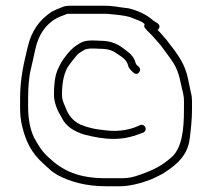

<svg xmlns="http://www.w3.org/2000/svg" viewBox="-20 -650 738 669"><path d="M484 -566C481.3 -560 482.3 -554.7 487 -550L494 -542C503.3 -533.9 520.1 -515.2 528 -506L540 -492C551.9 -476.1 565.1 -458.4 577 -441.5C595.3 -415.6 603.5 -392.7 611 -355C615.5 -332.3 621 -320.8 621 -298V-269C621 -200.3 614.7 -138.7 581 -105C545.8 -73.8 520.5 -60 470 -42C440.6 -31.5 428.6 -29 400 -29H349C254 -29 199.3 -54.6 151 -100C126.2 -121.9 114.4 -142.3 99 -170C85.5 -197 78 -235.8 78 -275V-306.5C78 -341.5 80.2 -379.8 87.5 -409C93.2 -431.8 97.2 -453.4 103 -478C114.4 -532 143.8 -572.6 189 -592L205 -598C209 -600 212.7 -601.3 216 -602H344C350 -602 356 -601.7 362 -601L382 -599C403.1 -596.7 425.4 -594.4 442 -587C457.5 -580 472.3 -577.7 484 -566ZM529 -546C531 -547.3 532.7 -549 534 -551C541.9 -568.2 520 -572 511 -581C490.4 -599.3 458.6 -613.9 428 -621C411.7 -623.5 400 -624 385 -627L366 -629C358.7 -629.7 351.3 -630 344 -630H229C212.9 -630 205.7 -629.2 194 -624C182.6 -619.7 171 -615.1 160 -609C117.1 -580.4 89.3 -542.6 76 -484C62.8 -428.7 50 -376 50 -307V-274C50 -250.7 52.2 -231.3 57 -211C70.8 -152.2 92.7 -114.2 132 -79C153.4 -60 157.7 -53.4 179 -41C223.4 -16.8 279.5 -1 349 -1H400C439.3 -1 495 -18.5 522 -32C536.7 -39.4 549.2 -45.1 561 -54C598.4 -78.9 634.4 -110.7 641 -167C645 -197.3 649 -234.3 649 -269V-298C649 -308.7 647.7 -318.7 645 -328C641.7 -342.1 634.8 -379.2 631 -392C617.7 -440.8 587.5 -474.7 561 -510L549 -524C544.8 -528.9 536.5 -538.5 529 -546ZM463 -418 457 -423C450.9 -429.1 451.6 -438.7 446 -447C434.6 -465.3 418.8 -474.4 402 -487C382.8 -499.8 361.5 -508 329 -508C319 -508.7 309.3 -509 300 -509C280.4 -509 268.1 -505.5 256 -498C238.1 -486.1 232.3 -483.4 213 -460C194 -435.7 190.1 -427.6 180 -405C170.7 -381.8 168 -352.1 168 -320C168 -291 181.8 -261.2 194 -242C208.9 -209.6 237.9 -192.1 274 -181C305.1 -173.2 338.6 -166 377 -166C419.4 -166 449.5 -176.9 479 -188C496.2 -196 485.4 -220.7 468 -214C444.7 -202.3 413.5 -194 378 -194C368.7 -194 359.8 -194.5 351.5 -195.5L326.5 -198.5C309.6 -200.5 296.9 -203.9 282 -208L260 -216C232.8 -229.6 217.9 -248.4 207 -279C200.7 -292.6 196 -303.3 196 -320C196 -358.4 201.4 -387.9 214 -413C217.9 -420.1 248.4 -461.2 256 -465C270.3 -474 276.2 -481 300 -481C309.3 -481 319 -480.7 329 -480C355.6 -480 370.9 -474.8 386 -464C401.5 -453.7 420.9 -443.4 426 -423C428 -412.3 436.8 -404.1 445 -397C458.8 -383.2 477.2 -405.1 463 -418Z"/></svg>

Font: HoneyBee
Style: XLit
Weight: 200
Foundry: Cannot Into Space Fonts
Version: Version 0.89